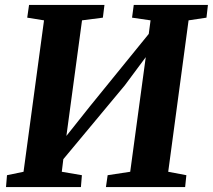

<svg xmlns="http://www.w3.org/2000/svg" viewBox="-20 -763 868 783"><path d="M4.5 0 8.5 -48.5 76 -62.5 159.5 -680 91 -691 98.5 -743H406L399.5 -691L314.5 -680L242.5 -147.5L212.5 -160.5L346 -328.5L625.5 -672.5L578 -560L594 -680L518.5 -691L525.5 -743H828L822 -691L749 -680L666 -62.5L740 -48.5L735 0H412L419 -48.5L511 -62.5L582.5 -589.5L610.5 -578.5L489 -415L198 -65.5L241 -136.5L232 -62.5L314 -48.5L310 0Z"/></svg>

Font: Merriweather ExtraBold
Style: Italic
Weight: 800
Italic angle: -7.8°
Version: Version 2.101